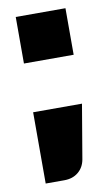

<svg xmlns="http://www.w3.org/2000/svg" viewBox="-72 -533 376 658"><g transform="rotate(-10 116.0 -204.0)"><path d="M203 -162 171 27Q166 54 146.5 70Q127 86 98 86H33V-162ZM204 -332H31V-494H204Z"/></g></svg>

Font: Blinker ExtraBold
Style: Regular
Weight: 800
Designer: Juergen Huber
Foundry: supertype
Version: Version 1.017;hotconv 1.0.117;makeotfexe 2.5.65602